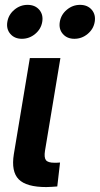

<svg xmlns="http://www.w3.org/2000/svg" viewBox="-20 -758 405 779"><path d="M168 1Q86.9 1 55.9 -30.5Q24.9 -62 36.1 -132.3L101.1 -522.5H225.1L162.6 -146.5Q158.2 -119.1 166.3 -108.4Q174.3 -97.7 200.7 -97.7Q206.5 -97.7 212.9 -97.9Q219.2 -98.1 223.6 -98.6L212.4 -1.5Q202.6 -1 191.4 0Q180.2 1 168 1ZM281.7 -600.6Q252 -600.6 234.9 -620.4Q217.8 -640.1 222.7 -669.4Q227.5 -698.7 251.2 -718.5Q274.9 -738.3 304.7 -738.3Q335 -738.3 352.1 -718.5Q369.1 -698.7 364.3 -669.4Q359.4 -640.1 335.7 -620.4Q312 -600.6 281.7 -600.6ZM68.8 -600.6Q39.1 -600.6 22 -620.4Q4.9 -640.1 9.8 -669.4Q14.6 -698.7 38.3 -718.5Q62 -738.3 91.8 -738.3Q122.1 -738.3 139.2 -718.5Q156.2 -698.7 151.4 -669.4Q146.5 -640.1 122.8 -620.4Q99.1 -600.6 68.8 -600.6Z"/></svg>

Font: Inter 28pt SemiBold
Style: Italic
Weight: 600
Italic angle: -9.3988°
Designer: Rasmus Andersson
Foundry: rsms
Version: Version 4.001;git-66647c0bb